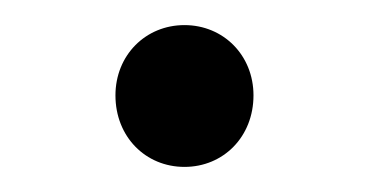

<svg xmlns="http://www.w3.org/2000/svg" viewBox="-20 -348 294 153"><path d="M127 -215C158 -215 182 -239 182 -272C182 -304 158 -328 127 -328C96 -328 72 -304 72 -272C72 -239 96 -215 127 -215Z"/></svg>

Font: Montserrat-Alt1
Style: Regular
Weight: 400
Designer: Differentunic
Foundry: Differentunic
Version: Version 7.222